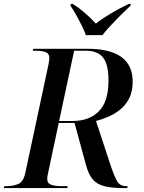

<svg xmlns="http://www.w3.org/2000/svg" viewBox="-41 -964 738 984"><path d="M-21 0 -19 -10H-6Q26 -10 52.5 -21Q79 -32 89 -79L208 -636Q209 -644 210.5 -652.5Q212 -661 212 -666Q212 -690 192 -697Q172 -704 140 -704H127L129 -714H408Q639 -714 639 -545Q639 -496 621.5 -461Q604 -426 575.5 -403Q547 -380 514.5 -366Q482 -352 451 -344L524 -122Q543 -65 558 -37.5Q573 -10 605 -10H613L611 0H594Q533 0 494.5 -9.5Q456 -19 434 -45Q412 -71 399 -121L341 -334H260L206 -80Q201 -59 201 -48Q201 -24 221.5 -17Q242 -10 273 -10H306L304 0ZM332 -344Q416 -344 465.5 -393.5Q515 -443 515 -551Q515 -636 486.5 -670Q458 -704 400 -704H339L262 -344ZM399 -784Q391 -807 377 -835Q363 -863 348 -889.5Q333 -916 320 -935L322 -944H332Q365 -923 396 -896Q427 -869 450 -843Q483 -869 529.5 -896.5Q576 -924 619 -944H629L628 -935Q595 -904 554 -862.5Q513 -821 484 -784Z"/></svg>

Font: Noto Serif Display Medium
Style: Italic
Weight: 500
Italic angle: -12°
Designer: Monotype Design Team
Foundry: Monotype Imaging Inc.
Version: Version 2.009